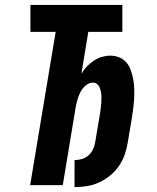

<svg xmlns="http://www.w3.org/2000/svg" viewBox="-20 -755 640 783"><path d="M284 8V-102Q299 -102 314 -106.5Q329 -111 340.5 -121Q352 -131 359 -145.5Q366 -160 368 -174L388 -293Q389 -302 390.5 -311.5Q392 -321 392.5 -330Q393 -339 393.5 -348Q394 -357 393.5 -366Q393 -375 391 -383.5Q389 -392 385.5 -400Q382 -408 375 -413Q368 -418 359 -418Q343 -418 329.5 -406.5Q316 -395 308.5 -380.5Q301 -366 296.5 -350.5Q292 -335 289 -320L236 0H103L207 -625H104V-735H479V-625H340L312 -454Q321 -470 334 -483.5Q347 -497 362.5 -507.5Q378 -518 395.5 -523Q413 -528 430 -528Q450 -528 467.5 -520.5Q485 -513 496.5 -499Q508 -485 514 -467Q520 -449 523.5 -430.5Q527 -412 527.5 -392.5Q528 -373 527 -353.5Q526 -334 523.5 -314.5Q521 -295 518 -275L501 -174Q497 -149 488.5 -124.5Q480 -100 465 -78Q450 -56 429 -39Q408 -22 384 -11Q360 0 334.5 4Q309 8 284 8Z"/></svg>

Font: Iosevka SS04 XBd Ex Obl
Style: Regular
Weight: 800
Width: 7
Italic angle: -9°
Monospace: yes
Designer: Belleve Invis
Foundry: Belleve Invis
Version: Version 19.0.0; ttfautohint (v1.8.4)